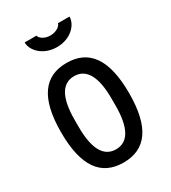

<svg xmlns="http://www.w3.org/2000/svg" viewBox="-181 -815 817 919"><g transform="rotate(-30 228.0 -355.5)"><path d="M352 -723H288C286 -709 262 -690 228 -690C194 -690 172 -709 169 -723H104C104 -678 152 -626 228 -626C305 -626 352 -678 352 -723ZM228 -538C105 -538 40 -452 40 -263C40 -74 105 12 228 12C351 12 416 -74 416 -263C416 -452 351 -538 228 -538ZM228 -465C296 -465 330 -403 330 -282V-244C330 -123 296 -61 228 -61C160 -61 126 -123 126 -244V-282C126 -403 160 -465 228 -465Z"/></g></svg>

Font: Archivo Narrow
Style: Regular
Weight: 400
Designer: Hector Gatti
Foundry: Omnibus-Type
Version: Version 1.003;PS 001.003;hotconv 1.0.70;makeotf.lib2.5.58329